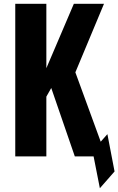

<svg xmlns="http://www.w3.org/2000/svg" viewBox="-20 -830 628 1019"><path d="M471 -29 550 -118 588 80 510 169ZM61 0V-810H226V-468L372 -810H532L380 -446L543 0H377L252 -363L226 -317V0Z"/></svg>

Font: Oswald SemiBold
Style: Regular
Weight: 600
Designer: Vernon Adams
Foundry: Vernon Adams
Version: Version 4.100; ttfautohint (v1.8.1.43-b0c9)